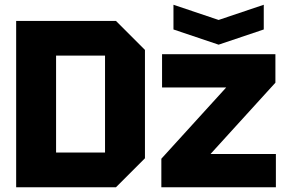

<svg xmlns="http://www.w3.org/2000/svg" viewBox="-20 -788 1205 808"><path d="M216 -146H422V-554H216ZM48 0V-700H468L590 -578V-122L468 0ZM659 0V-120L932 -420H662V-560H1139V-440L866 -140H1141V0ZM1090 -768V-664L900 -600L710 -664V-768L900 -704Z"/></svg>

Font: Tektur
Style: Bold
Weight: 700
Designer: Adam Jagosz
Foundry: Adam Jagosz
Version: Version 1.005;gftools[0.9.30]